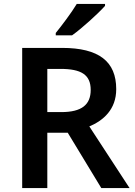

<svg xmlns="http://www.w3.org/2000/svg" viewBox="-20 -1024 686 978"><path d="M515 -994V-1004H371C344 -959 294 -893 264 -856V-844H347C397 -879 482 -957 515 -994ZM296 -780H93V-66H221V-348H325L496 -66H640L435 -380C506 -410 572 -466 572 -570C572 -711 484 -780 296 -780ZM288 -673C393 -673 442 -644 442 -566C442 -492 398 -453 292 -453H221V-673Z"/></svg>

Font: Noto Sans Malayalam UI SemiBold
Style: Regular
Weight: 600
Designer: Jelle Bosma - Monotype Design Team
Foundry: Monotype Imaging Inc.
Version: Version 2.104